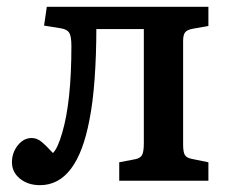

<svg xmlns="http://www.w3.org/2000/svg" viewBox="-20 -529 674 562"><path d="M97 13Q62 13 38.5 -6Q15 -25 15 -54Q15 -82 32 -103.5Q49 -125 73 -125Q88 -125 101.5 -114Q115 -103 135 -81Q149 -95 162 -140Q189 -231 189 -394Q189 -422 183 -432.5Q177 -443 159 -446L109 -454L117 -509H590V-453L545 -445Q528 -442 522 -434.5Q516 -427 516 -409V-106Q516 -84 521 -75.5Q526 -67 541 -64L590 -54V0H329V-54L376 -63Q391 -66 396 -75.5Q401 -85 401 -110V-444H262Q262 -369 257 -299Q252 -229 242 -179Q206 13 97 13Z"/></svg>

Font: Literata Medium
Style: Regular
Weight: 500
Designer: Latin by Veronika Burian and Jose Scaglione. Greek by Irene Vlachou. Cyrillic by Vera Evstafieva.
Foundry: TypeTogether
Version: Version 3.103; ttfautohint (v1.8.4.7-5d5b);gftools[0.9.29]